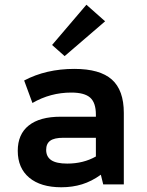

<svg xmlns="http://www.w3.org/2000/svg" viewBox="-20 -779 620 811"><path d="M239 12Q152 12 103.5 -28.5Q55 -69 55 -142Q55 -212 101.5 -249Q148 -286 236 -286H385V-295Q385 -345 361 -366.5Q337 -388 281 -388Q193 -388 117 -344L82 -439Q175 -488 294 -488Q402 -488 452.5 -443Q503 -398 503 -302V0H416L406 -41Q367 -13 326.5 -0.5Q286 12 239 12ZM264 -88Q332 -88 385 -118V-197H247Q209 -197 192 -184.5Q175 -172 175 -146Q175 -117 196.5 -102.5Q218 -88 264 -88ZM253 -542 200 -589 345 -759 424 -689Z"/></svg>

Font: Sometype Mono
Style: Bold
Weight: 700
Monospace: yes
Designer: Ryoichi Tsunekawa
Foundry: Dharma Type
Version: Version 1.000; ttfautohint (v1.8.3)